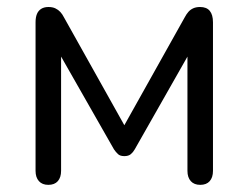

<svg xmlns="http://www.w3.org/2000/svg" viewBox="-20 -513 699 540"><path d="M115.9 6.9Q98.9 6.9 89.5 -3.5Q80 -14 80 -32.4V-450.2Q80 -464.3 83.9 -473.7Q87.8 -483.1 96 -488.2Q104.2 -493.3 116.3 -493.3Q127.9 -493.3 135.9 -489.4Q143.9 -485.6 149.7 -479.3Q155.5 -473 159.9 -464.2L329.7 -160.8L499.5 -464.2Q504.4 -473.5 510 -479.8Q515.6 -486.1 523.6 -489.7Q531.6 -493.3 542.7 -493.3Q561.1 -493.3 570 -482.4Q579 -471.5 579 -450.2V-32.4Q579 -14 569.8 -3.5Q560.6 6.9 543.1 6.9Q526.1 6.9 516.6 -3.5Q507.2 -14 507.2 -32.4V-393.2H529.6L359 -93Q354.6 -85.1 348 -79.5Q341.4 -73.9 329.7 -73.9Q317.6 -73.9 311.6 -79.8Q305.5 -85.6 300.5 -93L129.4 -393.2H151.8V-32.4Q151.8 -14 142.6 -3.5Q133.4 6.9 115.9 6.9Z"/></svg>

Font: Nunito ExtraLight
Style: Regular
Weight: 200
Designer: Vernon Adams
Foundry: Vernon Adams
Version: Version 3.602